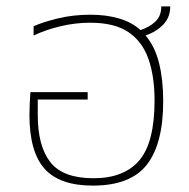

<svg xmlns="http://www.w3.org/2000/svg" viewBox="-20 -571 590 600"><path d="M270 9Q166 9 119 -44Q72 -97 72 -212Q72 -227 73 -248.5Q74 -270 75 -283H254V-260H98V-212Q98 -114 137.5 -64Q177 -14 272 -14Q368 -14 415.5 -70Q463 -126 463 -257Q463 -332 444 -386.5Q425 -441 381.5 -470.5Q338 -500 262 -500Q215 -500 169 -489Q123 -478 85 -460V-489Q114 -502 161 -513.5Q208 -525 263 -525Q313 -525 353 -513Q393 -501 419 -477Q447 -486 465.5 -503.5Q484 -521 484 -551H512Q512 -517 490.5 -494.5Q469 -472 435 -460Q464 -426 477 -374Q490 -322 490 -255Q490 -122 439 -56.5Q388 9 270 9Z"/></svg>

Font: Noto Sans Thai UI Thin
Style: Regular
Weight: 100
Designer: Monotype Design Team
Foundry: Monotype Imaging Inc.
Version: Version 2.000